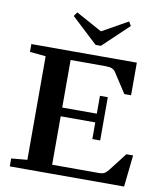

<svg xmlns="http://www.w3.org/2000/svg" viewBox="-94 -949 870 1025"><g transform="rotate(10 341.0 -436.5)"><path d="M367.7 -718.3 226.1 -850.1 241.7 -872.1 383.3 -794.4 522.5 -872.6 535.6 -850.1 396.5 -718.3ZM29.3 0V-43L115.7 -50.8V-612.3L29.3 -620.6V-663.1H601.1V-486.3H564.5L494.6 -593.8Q486.8 -605.5 474.6 -610.6Q462.4 -615.7 437 -615.7H250.5V-357.9H438V-454.6H480.5V-220.2H438V-310.5H250.5V-47.9H506.8Q522.5 -47.9 533.2 -53.7Q543.9 -59.6 556.2 -75.2L630.9 -171.9H667.5L648.9 0Z"/></g></svg>

Font: Elstob 6pt SemiBold
Style: Regular
Weight: 600
Designer: Peter S. Baker
Version: Version 1.015